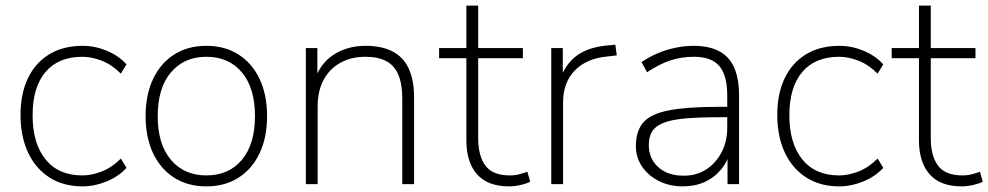

<svg xmlns="http://www.w3.org/2000/svg" viewBox="-20 -655 3516 683"><path d="M274 8Q205 8 155.5 -24Q106 -56 79.5 -113Q53 -170 53 -246Q53 -322 79.5 -377Q106 -432 155.5 -462Q205 -492 274 -492Q318 -492 360 -474.5Q402 -457 430 -426L410 -393Q378 -425 342 -439Q306 -453 273 -453Q188 -453 142 -399Q96 -345 96 -245Q96 -145 142 -88Q188 -31 273 -31Q306 -31 342 -45Q378 -59 410 -91L430 -58Q402 -27 359 -9.5Q316 8 274 8Z M714 8Q648 8 599.5 -23Q551 -54 524.5 -110Q498 -166 498 -242Q498 -318 524.5 -374Q551 -430 599.5 -461Q648 -492 714 -492Q780 -492 828.5 -461Q877 -430 903.5 -374Q930 -318 930 -242Q930 -166 903.5 -110Q877 -54 828.5 -23Q780 8 714 8ZM714 -31Q794 -31 840.5 -86.5Q887 -142 887 -242Q887 -342 840.5 -397.5Q794 -453 714 -453Q635 -453 588 -397.5Q541 -342 541 -242Q541 -142 588 -86.5Q635 -31 714 -31Z M1068 0V-484H1109V-366H1098Q1118 -429 1167 -460.5Q1216 -492 1280 -492Q1338 -492 1376.5 -472Q1415 -452 1434 -411Q1453 -370 1453 -308V0H1411V-304Q1411 -355 1397.5 -388Q1384 -421 1355 -437Q1326 -453 1280 -453Q1229 -453 1190.5 -431.5Q1152 -410 1131 -370.5Q1110 -331 1110 -278V0Z M1791 8Q1715 8 1677 -35Q1639 -78 1639 -156V-448H1542V-484H1639V-635H1681V-484H1840V-448H1681V-165Q1681 -100 1707 -65.5Q1733 -31 1794 -31Q1812 -31 1828.5 -35.5Q1845 -40 1856 -44L1866 -9Q1857 -3 1834 2.5Q1811 8 1791 8Z M1941 0V-484H1982V-371H1972Q1992 -430 2035 -459.5Q2078 -489 2148 -494L2169 -496L2174 -458L2140 -454Q2066 -447 2024.5 -404Q1983 -361 1983 -290V0Z M2409 8Q2362 8 2324 -11Q2286 -30 2264 -62.5Q2242 -95 2242 -135Q2242 -189 2268.5 -219.5Q2295 -250 2359.5 -262.5Q2424 -275 2537 -275H2578V-238H2539Q2465 -238 2416 -233.5Q2367 -229 2339 -217.5Q2311 -206 2299.5 -187Q2288 -168 2288 -139Q2288 -91 2321.5 -60.5Q2355 -30 2412 -30Q2458 -30 2492.5 -52.5Q2527 -75 2547 -113.5Q2567 -152 2567 -201V-315Q2567 -387 2539 -420Q2511 -453 2449 -453Q2404 -453 2364.5 -440Q2325 -427 2282 -398L2262 -434Q2288 -452 2318.5 -465Q2349 -478 2382 -485Q2415 -492 2447 -492Q2502 -492 2538 -473Q2574 -454 2591.5 -415Q2609 -376 2609 -315V0H2568V-121H2579Q2569 -81 2545 -52Q2521 -23 2486.5 -7.5Q2452 8 2409 8Z M2966 8Q2897 8 2847.5 -24Q2798 -56 2771.5 -113Q2745 -170 2745 -246Q2745 -322 2771.5 -377Q2798 -432 2847.5 -462Q2897 -492 2966 -492Q3010 -492 3052 -474.5Q3094 -457 3122 -426L3102 -393Q3070 -425 3034 -439Q2998 -453 2965 -453Q2880 -453 2834 -399Q2788 -345 2788 -245Q2788 -145 2834 -88Q2880 -31 2965 -31Q2998 -31 3034 -45Q3070 -59 3102 -91L3122 -58Q3094 -27 3051 -9.5Q3008 8 2966 8Z M3401 8Q3325 8 3287 -35Q3249 -78 3249 -156V-448H3152V-484H3249V-635H3291V-484H3450V-448H3291V-165Q3291 -100 3317 -65.5Q3343 -31 3404 -31Q3422 -31 3438.5 -35.5Q3455 -40 3466 -44L3476 -9Q3467 -3 3444 2.5Q3421 8 3401 8Z"/></svg>

Font: Nunito Sans 12pt ExtraLight 12pt ExtraLight
Style: Regular
Weight: 250
Version: Version 3.101;gftools[0.9.27]